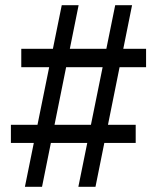

<svg xmlns="http://www.w3.org/2000/svg" viewBox="-20 -720 606 740"><path d="M282 0 424 -700H489L348 0ZM22 -169V-239H503V-169ZM76 0 218 -700H283L142 0ZM62 -461V-532H543V-461Z"/></svg>

Font: REM Medium Light
Style: Regular
Weight: 300
Version: Version 1.005;gftools[0.9.28]